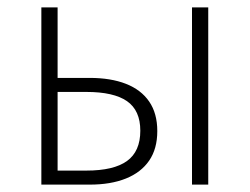

<svg xmlns="http://www.w3.org/2000/svg" viewBox="-20 -500 676 520"><path d="M92 0V-480H136V-289H223Q280 -289 321 -273Q362 -257 384 -225Q406 -193 406 -145Q406 -97 384 -65Q362 -33 321 -16.5Q280 0 223 0ZM136 -38H214Q288 -38 324 -64Q360 -90 360 -146Q360 -201 324 -226Q288 -251 214 -251H136ZM500 0V-480H544V0Z"/></svg>

Font: Source Sans 3 Light
Style: Regular
Weight: 300
Designer: Paul D. Hunt
Foundry: Adobe
Version: Version 3.052;hotconv 1.1.0;makeotfexe 2.6.0